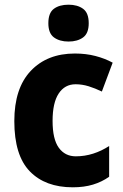

<svg xmlns="http://www.w3.org/2000/svg" viewBox="-20 -788 526 818"><path d="M290 10Q173 10 107 -58Q41 -126 41 -272Q41 -412 111 -486Q181 -560 299 -560Q346 -560 386.5 -549.5Q427 -539 460 -521L414 -398Q385 -412 357.5 -420.5Q330 -429 302 -429Q256 -429 230 -389.5Q204 -350 204 -273Q204 -195 230.5 -158.5Q257 -122 303 -122Q341 -122 377 -133.5Q413 -145 445 -166V-35Q414 -13 376 -1.5Q338 10 290 10ZM272 -768Q310 -768 334 -750.5Q358 -733 358 -689Q358 -646 334 -628.5Q310 -611 272 -611Q234 -611 210 -628.5Q186 -646 186 -689Q186 -733 209.5 -750.5Q233 -768 272 -768Z"/></svg>

Font: Noto Sans Lao UI SemCond ExtBd
Style: Regular
Weight: 800
Width: 4
Designer: Monotype Design Team
Foundry: Monotype Imaging Inc.
Version: Version 2.000; ttfautohint (v1.8.4.7-5d5b)